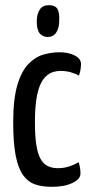

<svg xmlns="http://www.w3.org/2000/svg" viewBox="-20 -712 352 742"><path d="M180 10Q143 10 115.5 0.5Q88 -9 69 -35.5Q50 -62 40.5 -111Q31 -160 31 -239Q31 -329 47 -383Q63 -437 89.5 -464.5Q116 -492 147.5 -501Q179 -510 210 -510Q245 -510 269 -497.5Q293 -485 293 -465Q293 -457 291.5 -445Q290 -433 285 -420Q273 -427 254 -432.5Q235 -438 214 -438Q197 -438 179.5 -431.5Q162 -425 147 -405Q132 -385 123.5 -345Q115 -305 115 -239Q115 -186 120.5 -151.5Q126 -117 137 -97.5Q148 -78 165 -70Q182 -62 204 -62Q228 -62 249.5 -69.5Q271 -77 284 -85Q288 -72 289.5 -61.5Q291 -51 291 -41Q291 -20 260 -5Q229 10 180 10ZM163 -569Q144 -570 133 -583.5Q122 -597 122 -632Q123 -659 134 -675.5Q145 -692 169 -692Q192 -692 201 -679Q210 -666 209 -634Q209 -604 197.5 -586.5Q186 -569 163 -569Z"/></svg>

Font: Yanone Kaffeesatz
Style: Regular
Weight: 400
Designer: Yanone (Cyrillic: Daniel Pouzeot, Huerta Tipografica, and Cyreal)
Foundry: Yanone
Version: Version 2.003